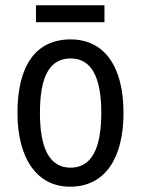

<svg xmlns="http://www.w3.org/2000/svg" viewBox="-20 -696 533 726"><path d="M375 -676H116V-612H375ZM447 -269C447 -450 371 -547 247 -547C114 -547 46 -446 46 -269C46 -98 119 10 245 10C378 10 447 -99 447 -269ZM131 -269C131 -404 166 -475 247 -475C326 -475 363 -404 363 -269C363 -134 326 -62 247 -62C167 -62 131 -135 131 -269Z"/></svg>

Font: Noto Sans Ethiopic Condensed
Style: Regular
Weight: 400
Width: 3
Designer: Monotype Design Team
Foundry: Monotype Imaging Inc.
Version: Version 2.102